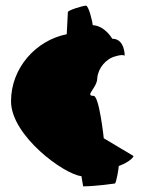

<svg xmlns="http://www.w3.org/2000/svg" viewBox="-20 -633 529 679"><path d="M19 -275C19 -153 207 -16 268 -10L274 26C318 26 386 16 386 16C391 16 400 -38 400 -46C440 -60 457 -82 451 -82L347 -144C347 -144 331 -294 311 -294C278 -294 324 -322 324 -357C327 -392 355 -426 389 -434C415 -442 421 -436 421 -436C421 -436 422 -496 377 -496C377 -496 351 -542 308 -544C308 -552 294 -613 284 -613C274 -613 220 -597 220 -590L216 -512C106 -490 19 -392 19 -275Z"/></svg>

Font: Ampere
Style: UltCnd
Weight: 400
Version: Version 1